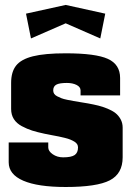

<svg xmlns="http://www.w3.org/2000/svg" viewBox="-20 -745 530 775"><path d="M105 -589.8 85 -689.9 245.1 -725.1 404.8 -689.9 384.8 -589.8 245.1 -650.9ZM464.8 -359.9H305.2V-379.9Q305.2 -394 289.1 -402.1Q272.9 -410.2 250 -410.2Q219.7 -410.2 207.3 -403.3Q194.8 -396.5 194.8 -379.9Q194.8 -372.6 198.5 -366.7Q202.1 -360.8 210.7 -356.4Q219.2 -352.1 227.8 -348.6Q236.3 -345.2 250.7 -342.3Q265.1 -339.4 276.1 -337.4Q287.1 -335.4 305.4 -332.5Q323.7 -329.6 335 -327.6Q358.9 -323.2 376.7 -318.8Q394.5 -314.5 414.1 -306.4Q433.6 -298.3 446 -288.6Q458.5 -278.8 466.8 -263.7Q475.1 -248.5 475.1 -230V-109.9Q475.1 -43.9 423.1 -17.1Q371.1 9.8 245.1 9.8Q132.8 9.8 74 -15.6Q15.1 -41 15.1 -89.8V-169.9H174.8V-149.9Q174.8 -134.8 192.9 -122.3Q210.9 -109.9 234.9 -109.9Q267.6 -109.9 281.2 -119.1Q294.9 -128.4 294.9 -149.9Q294.9 -157.2 291.3 -163.1Q287.6 -168.9 279.8 -173.6Q272 -178.2 263.7 -181.6Q255.4 -185.1 241.5 -188.5Q227.5 -191.9 217 -194.1Q206.5 -196.3 188.7 -199.5Q170.9 -202.6 160.2 -205.1Q130.4 -211.4 109.6 -218Q88.9 -224.6 67.9 -235.8Q46.9 -247.1 35.9 -264.4Q24.9 -281.7 24.9 -305.2V-410.2Q24.9 -455.1 45.2 -480.5Q65.4 -505.9 113 -517.8Q160.6 -529.8 245.1 -529.8Q366.2 -529.8 415.5 -507.3Q464.8 -484.9 464.8 -430.2Z"/></svg>

Font: Mikodacs
Style: Regular
Weight: 400
Designer: gluk (gluksza@wp.pl)
Foundry: gluk (gluksza@wp.pl)
Version: Version 0.28